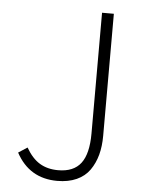

<svg xmlns="http://www.w3.org/2000/svg" viewBox="-50 -700 562 752"><g transform="rotate(5 231.0 -323.5)"><path d="M41 -85 76.2 -107.9Q100.1 -66.4 130.6 -48.1Q161.1 -29.8 203.1 -29.8Q263.7 -29.8 292.2 -67.1Q320.8 -104.5 320.8 -184.1V-659.2H367.2V-179.2Q367.2 -138.2 358.2 -104.5Q349.1 -70.8 330.3 -43.9Q311.5 -17.1 279.1 -2.4Q246.6 12.2 203.1 12.2Q93.3 12.2 41 -85Z"/></g></svg>

Font: Source Sans Pro Light
Style: Regular
Weight: 300
Designer: Paul D. Hunt
Foundry: Adobe Systems Incorporated
Version: Version 2.020;PS 2.0;hotconv 1.0.86;makeotf.lib2.5.63406